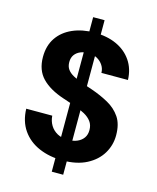

<svg xmlns="http://www.w3.org/2000/svg" viewBox="-128 -880 861 1055"><g transform="rotate(15 302.5 -352.5)"><path d="M269 87V-792H334V87ZM310 12Q235 12 175 -14Q115 -40 80.5 -90Q46 -140 44 -211H192Q194 -181 208.5 -157Q223 -133 248.5 -119Q274 -105 310 -105Q340 -105 362.5 -115Q385 -125 397.5 -143Q410 -161 410 -187Q410 -216 395.5 -235.5Q381 -255 356 -269Q331 -283 298 -294.5Q265 -306 228 -318Q146 -345 102.5 -390Q59 -435 59 -510Q59 -574 89.5 -619Q120 -664 174.5 -688Q229 -712 298 -712Q370 -712 424 -687.5Q478 -663 509.5 -617Q541 -571 543 -508H392Q392 -531 379.5 -550.5Q367 -570 346 -582Q325 -594 296 -594Q271 -595 250.5 -586.5Q230 -578 218 -561.5Q206 -545 206 -520Q206 -495 218 -478.5Q230 -462 252 -450Q274 -438 302.5 -427.5Q331 -417 366 -406Q418 -388 462 -363.5Q506 -339 532.5 -300Q559 -261 559 -197Q559 -141 530.5 -93.5Q502 -46 446.5 -17Q391 12 310 12Z"/></g></svg>

Font: DM Sans 18pt ExtraBold
Style: Regular
Weight: 800
Designer: Colophon Foundry, Jonny Pinhorn
Foundry: Colophon Foundry
Version: Version 4.004;gftools[0.9.30]